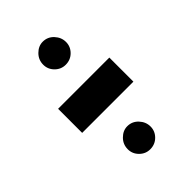

<svg xmlns="http://www.w3.org/2000/svg" viewBox="-140 -577 530 530"><g transform="rotate(-45 125.0 -312.0)"><path d="M127 -432Q109 -432 96 -445Q83 -458 83 -476Q83 -495 96.5 -508.5Q110 -522 127 -522Q146 -522 159 -508Q172 -494 172 -476Q172 -458 159 -445Q146 -432 127 -432ZM26 -267V-361H226V-267ZM127 -102Q109 -102 96 -115Q83 -128 83 -146Q83 -165 96.5 -178.5Q110 -192 127 -192Q146 -192 159 -178Q172 -164 172 -146Q172 -128 159 -115Q146 -102 127 -102Z"/></g></svg>

Font: Inconsolata UltraCondensed Black
Style: Regular
Weight: 900
Width: 1
Monospace: yes
Designer: Raph Levien, Cyreal, Brenton Simpson
Foundry: Raph Levien, Cyreal, Google
Version: Version 3.001; ttfautohint (v1.8.2.53-6de2)